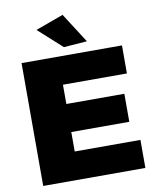

<svg xmlns="http://www.w3.org/2000/svg" viewBox="-99 -1003 880 1079"><g transform="rotate(-10 341.5 -464.0)"><path d="M59 -701H632V-541H267V-431H598V-271H267V-160H642V0H59ZM333 -928 442 -758 309 -748 174 -870Z"/></g></svg>

Font: Gontserrat ExtraBold
Style: Regular
Weight: 800
Designer: Julieta Ulanovsky
Foundry: Julieta Ulanovsky
Version: Version 6.001